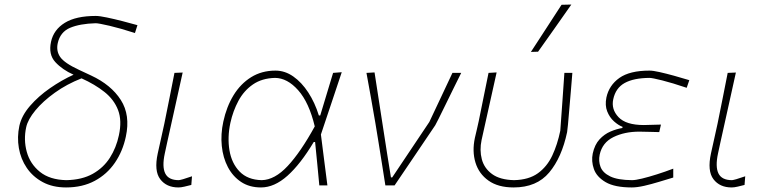

<svg xmlns="http://www.w3.org/2000/svg" viewBox="-20 -814 3360 843"><path d="M270 9Q211 9 167.5 -14.5Q124 -38 97.5 -77Q71 -116 62.8 -164Q54.5 -212 65 -261.5Q75 -306.5 111.8 -349Q148.5 -391.5 199.8 -427Q251 -462.5 303 -486Q253.5 -508 222.8 -541.5Q192 -575 204 -630.5Q215.5 -683.5 264.5 -713.8Q313.5 -744 400.5 -744Q417.5 -744 449.5 -737.2Q481.5 -730.5 517.8 -721.2Q554 -712 583.5 -703.5L572.5 -669Q509 -689.5 461 -700.8Q413 -712 400 -712Q330.5 -710 287.5 -691.8Q244.5 -673.5 233.5 -624.5Q226 -590 244.5 -563.5Q263 -537 326.5 -507.5L380 -482.5Q468 -441.5 510.5 -375Q553 -308.5 532.5 -214Q519 -150 484.5 -99.5Q450 -49 396 -20Q342 9 270 9ZM95 -255.5Q83 -200.5 97.5 -147.5Q112 -94.5 155.2 -59.5Q198.5 -24.5 271.5 -23Q340.5 -24.5 387.5 -51Q434.5 -77.5 462.5 -121.5Q490.5 -165.5 502 -220Q516 -284.5 498.5 -330.5Q481 -376.5 439 -410Q397 -443.5 338 -470Q273 -444.5 220.8 -407Q168.5 -369.5 135.5 -329.5Q102.5 -289.5 95 -255.5Z M763.5 9Q711 9 683.5 -27.2Q656 -63.5 672.5 -140Q681 -180.5 688 -209.8Q695 -239 701.5 -271Q714 -332.5 724.5 -385.2Q735 -438 746 -494L782 -495.5Q761.5 -402.5 744 -323.8Q726.5 -245 714.5 -191L703.5 -140Q691 -82 705.5 -52.5Q720 -23 765 -23Q768.5 -23 783.8 -27.2Q799 -31.5 823 -40L820 -2Q804.5 2 789.5 5.5Q774.5 9 763.5 9Z M1126 9Q1075 9 1038.5 -15.2Q1002 -39.5 980.5 -80.5Q959 -121.5 953.8 -173.2Q948.5 -225 960.5 -280Q974.5 -345 1005.2 -395.5Q1036 -446 1082.5 -475Q1129 -504 1189.5 -504Q1231 -504 1267.8 -478.2Q1304.5 -452.5 1333.5 -408Q1362.5 -363.5 1380 -307H1386Q1402 -360.5 1416.5 -408Q1431 -455.5 1442.5 -494L1480.5 -497Q1457.5 -428.5 1433.8 -357.2Q1410 -286 1389 -223.5Q1396 -168 1403.2 -111.5Q1410.5 -55 1417.5 0H1382Q1377.5 -47.5 1373 -94.8Q1368.5 -142 1363.5 -190.5H1357.5Q1299.5 -93.5 1242 -42.2Q1184.5 9 1126 9ZM1129 -23Q1186 -24 1243 -85Q1300 -146 1362 -259Q1337 -364 1289.2 -417.8Q1241.5 -471.5 1187.5 -472Q1130 -470.5 1090.5 -443.2Q1051 -416 1027 -371.5Q1003 -327 991.5 -274.5Q978 -211 987.5 -154Q997 -97 1032 -60.8Q1067 -24.5 1129 -23Z M1672 0Q1665 -45 1657.2 -94.2Q1649.5 -143.5 1642.5 -186L1628 -274.5Q1618.5 -329.5 1608.8 -384.5Q1599 -439.5 1589 -494L1624.5 -496Q1636.5 -419 1651.2 -323Q1666 -227 1680 -137.5L1696.5 -35H1702L1865 -278.5Q1890 -331 1915.5 -385.5Q1941 -440 1966.5 -494H2005Q1991 -465.5 1972.2 -427.8Q1953.5 -390 1935.8 -353.5Q1918 -317 1905.5 -292Q1893 -267 1891 -264Q1846.5 -198 1802.2 -132.5Q1758 -67 1712.5 0Z M2235 9Q2167 9 2124.8 -21Q2082.5 -51 2067.5 -100.5Q2052.5 -150 2065 -208.5Q2069.5 -229 2074 -247Q2078.5 -265 2082 -282.5Q2093.5 -339.5 2103.8 -390Q2114 -440.5 2125 -494L2160.5 -496Q2140.5 -405.5 2123.2 -328.5Q2106 -251.5 2094.5 -199.5Q2085 -154.5 2095.5 -114.8Q2106 -75 2140.5 -49.8Q2175 -24.5 2237 -23Q2302 -24.5 2342 -53.5Q2382 -82.5 2404.8 -131Q2427.5 -179.5 2440 -240Q2444.5 -303 2449.5 -371.5Q2454.5 -440 2458 -494H2493Q2491 -465.5 2487.2 -423.2Q2483.5 -381 2480 -339Q2476.5 -297 2473.8 -267.5Q2471 -238 2470 -234Q2446.5 -122.5 2391.5 -56.8Q2336.5 9 2235 9ZM2311 -586Q2345.5 -639 2379 -690.5Q2412.5 -742 2445.5 -793L2488.5 -794Q2452 -742 2415.8 -690.5Q2379.5 -639 2342.5 -587Z M2754 9Q2679 9 2639.2 -14.2Q2599.5 -37.5 2587.5 -72Q2575.5 -106.5 2582.5 -140Q2591 -179 2612.2 -202Q2633.5 -225 2660.5 -236.5Q2687.5 -248 2712.5 -252L2713.5 -257Q2695 -264 2675.8 -281.2Q2656.5 -298.5 2646 -325Q2635.5 -351.5 2642.5 -386Q2654 -439.5 2699.5 -471.8Q2745 -504 2831.5 -504Q2847.5 -504 2876.2 -497.5Q2905 -491 2939.5 -481.5Q2974 -472 3006.5 -462L2995 -428.5Q2931.5 -450 2887.5 -461Q2843.5 -472 2832 -472Q2762 -471.5 2722.5 -449.5Q2683 -427.5 2672.5 -378Q2663 -334 2695.8 -299.5Q2728.5 -265 2807 -265Q2824.5 -265.5 2844.2 -266Q2864 -266.5 2882 -267L2874.5 -234Q2854 -234.5 2835.2 -235Q2816.5 -235.5 2787 -236Q2722 -236 2673.2 -212Q2624.5 -188 2613 -135Q2607 -106.5 2616.8 -81Q2626.5 -55.5 2659.2 -39.5Q2692 -23.5 2755 -23Q2770 -23 2799 -30Q2828 -37 2864.2 -48.5Q2900.5 -60 2936 -73.5V-34.5Q2908 -26 2874.2 -15.8Q2840.5 -5.5 2808.8 1.8Q2777 9 2754 9Z M3192.5 9Q3140 9 3112.5 -27.2Q3085 -63.5 3101.5 -140Q3110 -180.5 3117 -209.8Q3124 -239 3130.5 -271Q3143 -332.5 3153.5 -385.2Q3164 -438 3175 -494L3211 -495.5Q3190.5 -402.5 3173 -323.8Q3155.5 -245 3143.5 -191L3132.5 -140Q3120 -82 3134.5 -52.5Q3149 -23 3194 -23Q3197.5 -23 3212.8 -27.2Q3228 -31.5 3252 -40L3249 -2Q3233.5 2 3218.5 5.5Q3203.5 9 3192.5 9Z"/></svg>

Font: Commissioner Loud Thin
Style: Italic
Weight: 100
Italic angle: -12°
Designer: Kostas Bartsokas
Foundry: Kostas Bartsokas
Version: Version 1.000; ttfautohint (v1.8.3)